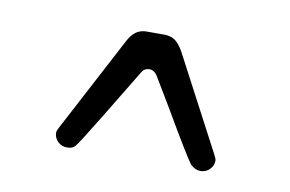

<svg xmlns="http://www.w3.org/2000/svg" viewBox="-42 -743 596 394"><g transform="rotate(10 256.0 -545.5)"><path d="M116.2 -414.1Q128.9 -414.1 133.8 -421.9Q136.7 -423.8 176.8 -489.3Q189.5 -510.7 238.3 -590.8L242.2 -596.7Q248 -601.6 254.9 -601.6Q265.6 -601.6 272.5 -589.8L307.6 -531.2Q362.3 -437.5 373 -423.8Q382.8 -414.1 394 -414.1Q405.3 -414.1 413.1 -421.9Q420.9 -429.7 420.9 -440.4Q420.9 -444.3 416 -453.1L313.5 -647.5Q300.8 -670.9 286.1 -674.8Q280.3 -676.8 273.4 -676.8H236.3Q219.7 -676.8 209 -666Q202.1 -659.2 196.3 -647.5L93.8 -453.1Q88.9 -444.3 88.9 -440.4Q88.9 -429.7 96.7 -421.9Q104.5 -414.1 116.2 -414.1Z"/></g></svg>

Font: FakePearl
Style: ExtraLight
Weight: 300
Version: Version 1.2